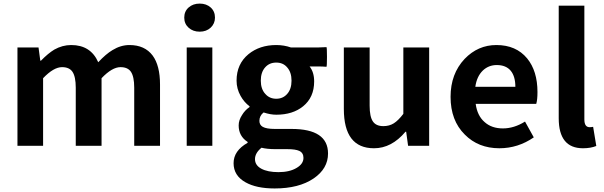

<svg xmlns="http://www.w3.org/2000/svg" viewBox="-20 -811 3358 1068"><path d="M77.1 0V-273.4V-546.9H194.3L204.1 -473.6H208Q248 -514.6 282.2 -535.2Q327.1 -560.5 376 -560.5Q484.4 -560.5 526.4 -464.8Q569.3 -510.7 605.5 -532.2Q651.4 -560.5 700.2 -560.5Q785.2 -560.5 829.1 -502Q870.1 -446.3 870.1 -340.8V0H726.6V-323.2Q726.6 -384.8 708 -412.1Q690.4 -437.5 650.4 -437.5Q603.5 -437.5 544.9 -376V0H401.4V-323.2Q401.4 -384.8 382.8 -412.1Q365.2 -437.5 325.2 -437.5Q278.3 -437.5 219.7 -376V0Z M1018.6 0V-546.9H1161.1V-273.4V0ZM1090.8 -634.8Q1053.7 -634.8 1029.3 -656.7Q1004.9 -678.7 1004.9 -712.9Q1004.9 -748 1029.3 -769.5Q1053.7 -791 1090.8 -791Q1127.9 -791 1151.9 -769.5Q1175.8 -748 1175.8 -712.9Q1175.8 -679.7 1151.9 -657.2Q1127.9 -634.8 1090.8 -634.8Z M1507.8 237.3Q1406.2 237.3 1345.7 203.1Q1279.3 166 1279.3 96.7Q1279.3 27.3 1357.4 -16.6V-21.5Q1307.6 -53.7 1307.6 -113.3Q1307.6 -142.6 1326.2 -170.9Q1341.8 -197.3 1368.2 -215.8V-219.7Q1337.9 -242.2 1318.4 -277.3Q1295.9 -317.4 1295.9 -362.3Q1295.9 -455.1 1362.3 -509.8Q1424.8 -560.5 1516.6 -560.5Q1559.6 -560.5 1598.6 -546.9H1697.3H1747.1Q1764.6 -546.9 1795.9 -548.8Q1798.8 -547.9 1798.8 -494.6Q1798.8 -441.4 1795.9 -439.5Q1772.5 -441.4 1749 -441.4H1702.1Q1727.5 -409.2 1727.5 -358.4Q1727.5 -269.5 1666 -219.7Q1608.4 -172.9 1516.6 -172.9Q1484.4 -172.9 1446.3 -185.5Q1422.9 -167 1422.9 -138.7Q1422.9 -116.2 1441.4 -105.5Q1461.9 -93.8 1508.8 -93.8H1601.6Q1804.7 -93.8 1804.7 43Q1804.7 127 1724.6 181.6Q1642.6 237.3 1507.8 237.3ZM1529.3 146.5Q1590.8 146.5 1629.9 123Q1668 100.6 1668 67.4Q1668 39.1 1644.5 28.3Q1624 18.6 1577.1 18.6H1510.7Q1465.8 18.6 1434.6 10.7Q1398.4 40 1398.4 74.2Q1398.4 108.4 1433.6 127.4Q1468.8 146.5 1529.3 146.5ZM1516.6 -261.7Q1553.7 -261.7 1577.1 -288.1Q1601.6 -315.4 1601.6 -362.3Q1601.6 -409.2 1577.1 -436.5Q1554.7 -462.9 1516.6 -462.9Q1478.5 -462.9 1455.1 -436.5Q1430.7 -409.2 1430.7 -362.3Q1430.7 -315.4 1456.1 -288.1Q1479.5 -261.7 1516.6 -261.7Z M2060.5 13.7Q1892.6 13.7 1892.6 -205.1V-546.9H2036.1V-223.6Q2036.1 -161.1 2054.7 -134.8Q2072.3 -109.4 2112.3 -109.4Q2145.5 -109.4 2170.4 -125Q2195.3 -140.6 2223.6 -177.7V-546.9H2367.2V-273.4V0H2250L2239.3 -78.1H2235.4Q2158.2 13.7 2060.5 13.7Z M2757.8 13.7Q2640.6 13.7 2565.4 -62.5Q2486.3 -140.6 2486.3 -272.5Q2486.3 -400.4 2564.5 -483.4Q2638.7 -560.5 2741.2 -560.5Q2850.6 -560.5 2912.1 -486.3Q2969.7 -416 2969.7 -298.8Q2969.7 -255.9 2962.9 -233.4H2793.9H2626Q2634.8 -167 2675.8 -131.8Q2714.8 -96.7 2777.3 -96.7Q2839.8 -96.7 2900.4 -134.8L2949.2 -46.9Q2861.3 13.7 2757.8 13.7ZM2624 -328.1H2735.4H2846.7Q2846.7 -385.7 2821.3 -417Q2794.9 -449.2 2743.2 -449.2Q2698.2 -449.2 2666 -418.9Q2631.8 -385.7 2624 -328.1Z M3222.7 13.7Q3087.9 13.7 3087.9 -153.3V-779.3H3230.5V-462.9V-146.5Q3230.5 -103.5 3259.8 -103.5Q3269.5 -103.5 3279.3 -105.5L3296.9 1Q3265.6 13.7 3222.7 13.7Z"/></svg>

Font: Bpmf GenSeki Gothic B
Style: B
Weight: 700
Foundry: But Ko
Version: Version 1.320